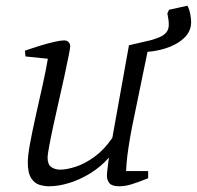

<svg xmlns="http://www.w3.org/2000/svg" viewBox="-20 -643 687 670"><path d="M151 7Q135 7 118 2Q101 -3 89 -21Q77 -39 77 -76Q77 -101 85.5 -146Q94 -191 106 -244.5Q118 -298 129.5 -349.5Q141 -401 147 -438L69 -446L67 -466Q95 -476 121.5 -484Q148 -492 170 -497Q192 -502 204 -502Q213 -502 219 -496.5Q225 -491 225 -481Q225 -476 219.5 -448Q214 -420 205 -378.5Q196 -337 185.5 -291.5Q175 -246 166 -204Q157 -162 151.5 -132Q146 -102 146 -94Q146 -69 159 -60Q172 -51 190 -51Q213 -51 245 -61.5Q277 -72 310.5 -96.5Q344 -121 372 -162L430 -485L503 -502L441 -201Q433 -160 428 -126Q423 -92 421.5 -71Q420 -50 420 -46H497V-21Q457 -5 436 1Q415 7 396 7Q371 7 362 -3.5Q353 -14 353 -31Q353 -35 354.5 -49Q356 -63 358 -77Q360 -91 360 -93Q332 -61 295.5 -38.5Q259 -16 221.5 -4.5Q184 7 151 7ZM465 -461 497 -500Q519 -506 535 -512.5Q551 -519 560 -529.5Q569 -540 569 -557Q569 -574 564 -596L570 -609L634 -623Q641 -610 644 -593.5Q647 -577 647 -566Q647 -533 621.5 -509.5Q596 -486 555.5 -473.5Q515 -461 469 -461Z"/></svg>

Font: Manuale Light
Style: Italic
Weight: 300
Italic angle: -11°
Version: Version 1.002